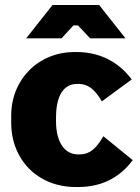

<svg xmlns="http://www.w3.org/2000/svg" viewBox="-20 -740 563 771"><path d="M484 -586 378 -720H191L85 -586H227L275 -638H293L342 -586ZM284 11H293C388 11 460 -26 513 -97L395 -193C367 -143 338 -120 302 -120H293C240 -120 205 -169 205 -252V-268C205 -357 236 -403 290 -403H295C332 -403 359 -384 389 -333L509 -421C455 -493 379 -531 288 -531H279C135 -531 25 -422 25 -276V-247C25 -99 131 11 284 11Z"/></svg>

Font: Fixel Text ExtraBold
Style: Regular
Weight: 800
Width: 4
Designer: AlfaBravo + MacPaw
Foundry: Kyrylo Tkachov, Marchela Mozhyna, Serhii Makarenko, Maria Weinstein, Zakhar Kryvoshyya
Version: Version 1.211